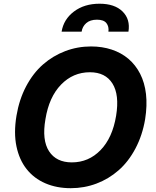

<svg xmlns="http://www.w3.org/2000/svg" viewBox="-20 -982 822 1012"><path d="M745 -353.7Q730.5 -268.1 693.7 -198.9Q657 -129.6 604.9 -84.2Q552.9 -38.7 488.5 -14.4Q424 9.9 353 9.9Q278.8 9.9 219.1 -15.8Q159.4 -41.5 120.6 -90.4Q81.7 -139.2 66.8 -210.2Q51.8 -281.2 66.8 -371.8Q81 -457.4 117.7 -527Q154.5 -596.6 206.7 -642.2Q258.9 -687.9 323.7 -712.5Q388.5 -737.2 459.9 -737.2Q518.8 -737.2 569.1 -720.5Q619.3 -703.8 657 -671.9Q694.6 -639.9 718.6 -593.2Q742.5 -546.5 749.5 -486.5Q756.4 -426.5 745 -353.7ZM592 -371.8Q610.1 -482.2 572.8 -541.7Q535.5 -601.2 453.8 -601.2Q365.1 -601.2 301.7 -535.9Q238.3 -470.5 219.5 -353.7Q200.3 -243.6 238.5 -184.8Q276.6 -126.1 358.7 -126.1Q447.1 -126.1 509.9 -190.7Q572.8 -255.3 592 -371.8ZM304.7 -815Q315.3 -880.3 369.9 -921.3Q424.4 -962.4 504.6 -962.4Q584.5 -962.4 626.1 -921.3Q667.6 -880.3 657 -815H551.5Q555 -842.3 540.8 -860.3Q526.6 -878.2 491.1 -878.2Q454.9 -878.2 434.5 -860.1Q414.1 -842 410.2 -815Z"/></svg>

Font: Karasuma Gothic
Style: Bold Italic
Weight: 700
Italic angle: 9.39998°
Designer: Rasmus Andersson / Ryoko Nishizuka
Foundry: Genbu
Version: Version 1.00